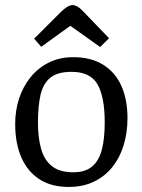

<svg xmlns="http://www.w3.org/2000/svg" viewBox="-20 -730 561 759"><path d="M251 9Q182 9 135 -22Q88 -53 64 -108.5Q40 -164 40 -240Q40 -293 55.5 -340.5Q71 -388 101 -425Q131 -462 173.5 -483Q216 -504 269 -504Q340 -504 388 -474Q436 -444 460 -390Q484 -336 484 -263Q484 -206 469 -156.5Q454 -107 424.5 -70Q395 -33 351.5 -12Q308 9 251 9ZM270 -49Q318 -49 345 -72.5Q372 -96 383 -140Q394 -184 394 -245Q394 -347 365.5 -396.5Q337 -446 263 -446Q207 -446 178.5 -422.5Q150 -399 140 -354Q130 -309 130 -245Q130 -186 142.5 -141.5Q155 -97 185.5 -73Q216 -49 270 -49ZM115 -577 221 -683Q234 -696 246 -703Q258 -710 267 -710Q275 -710 284.5 -705Q294 -700 305 -689L411 -579L376 -544L258 -628L143 -545Z"/></svg>

Font: Faustina VF Beta
Style: Regular
Weight: 400
Designer: Alfonso Garcia
Foundry: Omnibus-Type
Version: Version 1.006